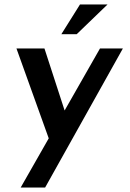

<svg xmlns="http://www.w3.org/2000/svg" viewBox="-20 -641 586 864"><path d="M73 203 430 -423H533L183 203ZM207 3 54 -423H180L300 -54ZM464 -621 325 -487H256L340 -621Z"/></svg>

Font: Josefin Sans Thin SemiBold
Style: Italic
Weight: 600
Italic angle: -7°
Version: Version 2.000